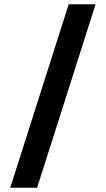

<svg xmlns="http://www.w3.org/2000/svg" viewBox="-20 -760 496 900"><path d="M302 -740H428L154 120H28Z"/></svg>

Font: Encode Sans Wide
Style: SemiBold
Weight: 600
Designer: Pablo Impallari, Andres Torresi
Foundry: Pablo Impallari, Andres Torresi
Version: Version 1.000; ttfautohint (v1.00) -l 8 -r 50 -G 200 -x 14 -